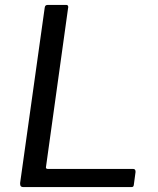

<svg xmlns="http://www.w3.org/2000/svg" viewBox="-20 -762 642 782"><path d="M62 -17C62 -16 62 -14 62 -13C62 -4 66 0 75 0H514C522 0 524 -2 525 -9L532 -61C532 -62 532 -62 532 -63C532 -70 529 -74 522 -74H175C170 -74 167 -76 167 -80L257 -727C257 -729 258 -731 258 -733C258 -739 255 -742 250 -742H175C167 -742 163 -739 162 -730Z"/></svg>

Font: Libre Franklin
Style: Italic
Weight: 400
Italic angle: -8°
Designer: Pablo Impallari, Rodrigo Fuenzalida
Foundry: Impallari Type
Version: Version 1.002; ttfautohint (v1.5)